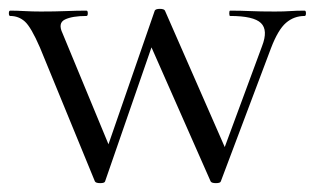

<svg xmlns="http://www.w3.org/2000/svg" viewBox="-23 -410 712 433"><path d="M191 -1 67 -303Q47 -349 33 -361.5Q19 -374 0 -374Q-3 -374 -3 -380Q-3 -386 0 -386Q15 -386 32.5 -385Q50 -384 69 -384Q101 -384 125.5 -385Q150 -386 172 -386Q175 -386 175 -380Q175 -374 172 -374Q140 -374 123.5 -366Q107 -358 118 -335L231 -62L201 -25L326 -386Q328 -390 337.5 -390Q347 -390 349 -386L491 -62L463 -22L568 -306Q582 -342 565.5 -358Q549 -374 496 -374Q494 -374 494 -380Q494 -386 496 -386Q520 -386 541.5 -385Q563 -384 597 -384Q618 -384 631.5 -385Q645 -386 664 -386Q667 -386 667 -380Q667 -374 664 -374Q640 -374 622 -358.5Q604 -343 588 -301L475 -1Q474 3 464 3Q454 3 452 -1L309 -325L339 -362L214 -1Q213 3 203 3Q193 3 191 -1Z"/></svg>

Font: Cormorant Infant Light
Style: Regular
Weight: 400
Version: Version 4.001